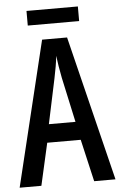

<svg xmlns="http://www.w3.org/2000/svg" viewBox="-58 -902 589 942"><g transform="rotate(-5 236.0 -430.5)"><path d="M362 -861H109V-789H362ZM367 0H472L296 -714H173L0 0H107L154 -208H319ZM253 -519 301 -298H170L217 -520C225 -558 232 -597 235 -629C239 -597 245 -559 253 -519Z"/></g></svg>

Font: Noto Sans Khmer ExtraCondensed Medium
Style: Regular
Weight: 500
Width: 2
Designer: Danh Hong and the Monotype Design Team
Foundry: Monotype Imaging Inc.
Version: Version 2.004